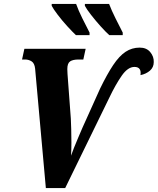

<svg xmlns="http://www.w3.org/2000/svg" viewBox="-20 -964 808 984"><path d="M160 -612Q157 -640 142 -649.5Q127 -659 109 -659H93L105 -714H419L407 -659H382Q354 -659 339.5 -649.5Q325 -640 325 -610Q325 -604 325.5 -597Q326 -590 326 -585L343 -356Q344 -335 345 -302Q346 -269 346 -233Q346 -197 344 -166Q349 -181 359 -206Q369 -231 381 -259Q393 -287 403.5 -311.5Q414 -336 420 -348L493 -510Q529 -584 560 -630.5Q591 -677 623.5 -698.5Q656 -720 696 -720Q731 -720 750 -697Q769 -674 768 -646Q768 -619 748.5 -602Q729 -585 700 -579Q706 -621 669 -621Q635 -621 603.5 -575.5Q572 -530 540 -463L314 0H215ZM540 -784Q520 -802 494.5 -830.5Q469 -859 446.5 -888Q424 -917 415 -934V-944H539Q552 -910 572 -870Q592 -830 609 -797V-784ZM369 -784Q350 -802 324 -830.5Q298 -859 276 -888Q254 -917 245 -934V-944H370Q382 -910 402 -870Q422 -830 439 -797V-784Z"/></svg>

Font: Noto Serif Condensed ExtraBold
Style: Italic
Weight: 800
Width: 3
Italic angle: -12°
Designer: Monotype Design Team
Foundry: Monotype Imaging Inc.
Version: Version 2.014; ttfautohint (v1.8.4.7-5d5b)